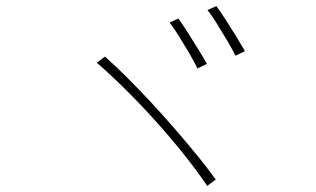

<svg xmlns="http://www.w3.org/2000/svg" viewBox="-20 -739 1040 631"><path d="M566 -678Q578 -662 595.5 -634.5Q613 -607 631 -578Q649 -549 660 -529L629 -514Q619 -535 602 -564Q585 -593 567.5 -621Q550 -649 537 -665ZM691 -719Q703 -703 720.5 -676Q738 -649 755.5 -620.5Q773 -592 785 -571L754 -556Q743 -578 726 -606.5Q709 -635 692 -662.5Q675 -690 662 -706ZM325 -553Q360 -522 398.5 -483.5Q437 -445 477 -402Q517 -359 555 -315Q593 -271 627.5 -229Q662 -187 689 -149L661 -128Q628 -177 584.5 -231.5Q541 -286 492 -340.5Q443 -395 393 -444.5Q343 -494 298 -533Z"/></svg>

Font: Noto Sans KR Thin
Style: Regular
Weight: 100
Designer: Ryoko NISHIZUKA 西塚涼子 (kana, bopomofo & ideographs); Paul D. Hunt (Latin, Greek & Cyrillic); Sandoll Communications 산돌커뮤니
Foundry: Adobe
Version: Version 2.004-H2;hotconv 1.0.118;makeotfexe 2.5.65603